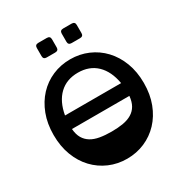

<svg xmlns="http://www.w3.org/2000/svg" viewBox="-248 -1304 1429 1503"><g transform="rotate(-30 466.0 -553.0)"><path d="M540 -988Q510 -988 510 -1017V-1091Q510 -1120 540 -1120H616Q646 -1120 646 -1091V-1017Q646 -988 616 -988ZM315 -988Q285 -988 285 -1017V-1091Q285 -1120 315 -1120H392Q422 -1120 422 -1091V-1017Q422 -988 392 -988ZM466 14Q380 14 306 -18Q232 -50 176.5 -108.5Q121 -167 89.5 -250Q58 -333 58 -435Q58 -537 89.5 -619.5Q121 -702 176 -761Q231 -820 305.5 -852Q380 -884 466 -884Q551 -884 625.5 -852Q700 -820 755.5 -761Q811 -702 842.5 -619.5Q874 -537 874 -435Q874 -333 842.5 -250.5Q811 -168 755.5 -109Q700 -50 625.5 -18Q551 14 466 14ZM466 -763Q363 -763 297.5 -700.5Q232 -638 212 -523H719Q699 -638 634 -700.5Q569 -763 466 -763ZM206 -404Q210 -353 229.5 -320Q249 -287 282 -267Q315 -247 361.5 -239Q408 -231 466 -231Q524 -231 570 -239Q616 -247 649 -267Q682 -287 701 -320Q720 -353 725 -404Z"/></g></svg>

Font: OpenDyslexic3
Style: Bold
Weight: 700
Designer: Abelardo Gonzalez
Version: Version 1.000;PS 001.001;hotconv 1.0.56